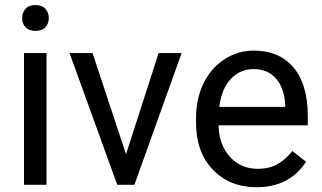

<svg xmlns="http://www.w3.org/2000/svg" viewBox="-20 -741 1290 770"><path d="M166.5 0H76.2V-528.3H166.5ZM68.8 -668.5Q68.8 -690.4 82.3 -705.6Q95.7 -720.7 122.1 -720.7Q148.4 -720.7 162.1 -705.6Q175.8 -690.4 175.8 -668.5Q175.8 -646.5 162.1 -631.8Q148.4 -617.2 122.1 -617.2Q95.7 -617.2 82.3 -631.8Q68.8 -646.5 68.8 -668.5Z M485.4 -122.6 616.2 -528.3H708.5L519 0H450.2L258.8 -528.3H351.1Z M1008.3 9.8Q900.9 9.8 833.5 -60.8Q766.1 -131.3 766.1 -249.5V-266.1Q766.1 -344.7 796.1 -406.5Q826.2 -468.3 880.1 -503.2Q934.1 -538.1 997.1 -538.1Q1100.1 -538.1 1157.2 -470.2Q1214.4 -402.3 1214.4 -275.9V-238.3H856.4Q858.4 -160.2 902.1 -112.1Q945.8 -64 1013.2 -64Q1061 -64 1094.2 -83.5Q1127.4 -103 1152.3 -135.3L1207.5 -92.3Q1141.1 9.8 1008.3 9.8ZM997.1 -463.9Q942.4 -463.9 905.3 -424.1Q868.2 -384.3 859.4 -312.5H1124V-319.3Q1120.1 -388.2 1086.9 -426Q1053.7 -463.9 997.1 -463.9Z"/></svg>

Font: Noboto
Style: Regular
Weight: 400
Designer: Google
Version: Version 2.001101; 2014